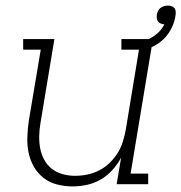

<svg xmlns="http://www.w3.org/2000/svg" viewBox="-20 -660 650 688"><path d="M240 8Q212 8 184.5 1Q157 -6 136 -22.5Q115 -39 101.5 -62.5Q88 -86 82.5 -113Q77 -140 78 -168.5Q79 -197 83 -226L126 -482H63V-520H175L125 -219Q121 -196 120.5 -173Q120 -150 124 -128.5Q128 -107 138.5 -87.5Q149 -68 166 -55Q183 -42 204.5 -36Q226 -30 249 -30Q271 -30 293 -34.5Q315 -39 335.5 -49.5Q356 -60 373 -76.5Q390 -93 402 -112.5Q414 -132 420.5 -153.5Q427 -175 431 -197L478 -482H415V-520H528L448 -38H511V0H398L414 -95Q401 -71 382.5 -50.5Q364 -30 340.5 -16.5Q317 -3 291 2.5Q265 8 240 8ZM500 -482 490 -510Q514 -518 536 -534Q558 -550 569 -573Q569 -573 569 -573Q569 -573 569 -573Q563 -573 556.5 -575.5Q550 -578 546.5 -582.5Q543 -587 542 -593.5Q541 -600 542 -607Q543 -613 546 -620Q549 -627 555 -631.5Q561 -636 568 -638Q575 -640 581 -640Q588 -640 594.5 -638Q601 -636 605 -631Q609 -626 609.5 -619Q610 -612 609 -605Q606 -584 597 -564Q588 -544 573.5 -527.5Q559 -511 539.5 -499.5Q520 -488 500 -482Z"/></svg>

Font: Iosevka Etoile XLtObl
Style: Regular
Weight: 200
Italic angle: -9°
Designer: Belleve Invis
Foundry: Belleve Invis
Version: Version 15.5.2; ttfautohint (v1.8.4)